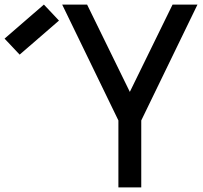

<svg xmlns="http://www.w3.org/2000/svg" viewBox="-268 -820 888 840"><path d="M250 0V-293L4 -800H113L300 -418L487 -800H596L350 -293V0ZM-182 -581 -248 -651 -76 -800 -10 -730Z"/></svg>

Font: Victor Mono Thin
Style: Regular
Weight: 100
Monospace: yes
Designer: Rune Bjørnerås
Version: Version 1.561;gftools[0.9.30]